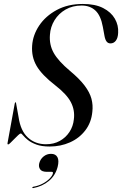

<svg xmlns="http://www.w3.org/2000/svg" viewBox="-20 -731 618 971"><path d="M231.5 10Q190.5 10 163.8 0Q137 -10 121 -23Q105 -36 97 -46Q89 -56 85 -56Q81 -56 72 -47.5Q63 -39 52.2 -28Q41.5 -17 33 -8.8Q24.5 -0.5 21.5 -0.5Q19.5 -0.5 18.5 -2.2Q17.5 -4 18 -7L54.5 -207Q55.5 -210.5 56.2 -212Q57 -213.5 58.5 -213.5Q60 -213.5 60.8 -212Q61.5 -210.5 61.5 -207.5L74 -138.5Q84 -69 121.2 -35.2Q158.5 -1.5 212.5 -1.5Q252 -1.5 282.2 -18.2Q312.5 -35 331.2 -63.5Q350 -92 353.5 -127.5Q359.5 -173 338.8 -213.5Q318 -254 260 -299Q191.5 -352 165 -397.8Q138.5 -443.5 142.5 -500Q146 -553.5 178.2 -601.8Q210.5 -650 267 -680.5Q323.5 -711 399 -711Q461.5 -711 501.8 -690.2Q542 -669.5 561 -636.2Q580 -603 577.5 -565Q576.5 -539.5 566 -525.5Q555.5 -511.5 538.5 -511.5Q526.5 -511.5 519.2 -520.8Q512 -530 508.5 -549L500 -595.5Q489.5 -653 462.2 -678Q435 -703 393 -703Q347 -703 311.8 -682.8Q276.5 -662.5 255.8 -628.8Q235 -595 232.5 -555Q228.5 -504.5 251.8 -463.2Q275 -422 334 -372.5Q382 -332.5 408 -298Q434 -263.5 442.5 -231.5Q451 -199.5 447 -166Q442 -111.5 411.5 -71.8Q381 -32 333.8 -11Q286.5 10 231.5 10ZM217.5 138Q191.5 138 182.8 125Q174 112 178.5 94.5Q184 73.5 200.5 60.2Q217 47 238 47Q261.5 47 270.5 64Q279.5 81 271.5 113Q260 157 227 184.2Q194 211.5 149 220Q146.5 220.5 145 220Q143.5 219.5 143.5 218Q143.5 216.5 144.5 215.2Q145.5 214 148 213.5Q174.5 209 196 197.5Q217.5 186 231 172Q244.5 158 247.5 146.5Q249.5 138 242 138Z"/></svg>

Font: Fraunces 120pt
Style: Italic
Weight: 400
Italic angle: -16°
Version: Version 1.000;[b76b70a41]